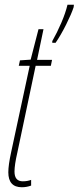

<svg xmlns="http://www.w3.org/2000/svg" viewBox="-20 -778 331 808"><path d="M72 10Q92 10 111 3V-21Q95 -15 76 -15Q41 -15 41 -56Q41 -84 53 -136L130 -501H194L199 -526H136L163 -655H142L109 -527L64 -524L59 -501H105L27 -138Q15 -83 15 -53Q15 10 72 10ZM200 -598H214Q236 -630 258.5 -675Q281 -720 290 -748L291 -758H264Q256 -724 238 -682Q220 -640 200 -605Z"/></svg>

Font: Noto Sans Display Condensed Thin
Style: Italic
Weight: 250
Width: 3
Italic angle: -12°
Designer: Monotype Design Team
Foundry: Monotype Imaging Inc.
Version: Version 1.900